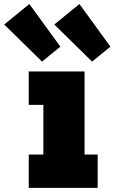

<svg xmlns="http://www.w3.org/2000/svg" viewBox="-104 -912 556 932"><path d="M281.5 -892.5 432 -685.5 343 -613 159.5 -793ZM38.5 -892.5 189 -685.5 100 -613 -83.5 -793ZM306.5 -162H370V0H35.5V-162H106.5V-403H35.5V-565H306.5Z"/></svg>

Font: Hepta Slab ExtraLight ExtraBold
Style: Regular
Weight: 800
Version: Version 1.102